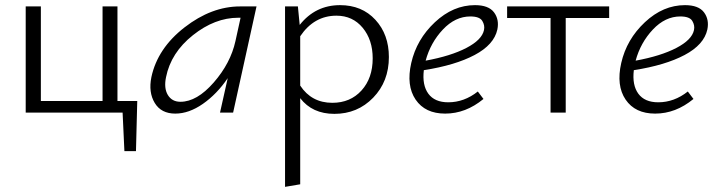

<svg xmlns="http://www.w3.org/2000/svg" viewBox="-20 -438 2786 747"><path d="M514 -45 509 150H464L457 0H80V-413H139V-45H379V-413H437V-45Z M914 -413H978L887 0H836L866 -134Q824 -72 769.5 -34Q715 4 662 4Q607 4 582 -37.5Q557 -79 569 -138Q593 -250 698 -331.5Q803 -413 914 -413ZM682 -42Q746 -42 811.5 -117Q877 -192 896 -278L916 -369H907Q816 -369 730.5 -301Q645 -233 626 -138Q617 -95 633 -68.5Q649 -42 682 -42Z M1303 -418Q1388 -418 1440.5 -361Q1493 -304 1493 -216Q1493 -121 1432 -58Q1371 5 1281 5Q1195 5 1148 -56V279L1089 289V-413H1139L1146 -341Q1207 -418 1303 -418ZM1273 -38Q1343 -38 1386.5 -86Q1430 -134 1430 -211Q1430 -283 1391 -330Q1352 -377 1289 -377Q1202 -377 1148 -297V-105Q1192 -38 1273 -38Z M1828 -418Q1881 -418 1902 -390Q1923 -362 1915 -323Q1902 -264 1826.5 -224Q1751 -184 1629 -165Q1622 -107 1646.5 -73.5Q1671 -40 1724 -40Q1786 -40 1839 -82L1861 -53Q1792 4 1712 4Q1634 4 1597 -50.5Q1560 -105 1580 -193Q1601 -285 1672 -351.5Q1743 -418 1828 -418ZM1863 -321Q1867 -339 1856.5 -356.5Q1846 -374 1810 -374Q1751 -374 1703 -323Q1655 -272 1636 -202Q1734 -220 1794.5 -251.5Q1855 -283 1863 -321Z M2350 -413V-368H2181V0H2122V-368H1953V-413Z M2645 -418Q2698 -418 2719 -390Q2740 -362 2732 -323Q2719 -264 2643.5 -224Q2568 -184 2446 -165Q2439 -107 2463.5 -73.5Q2488 -40 2541 -40Q2603 -40 2656 -82L2678 -53Q2609 4 2529 4Q2451 4 2414 -50.5Q2377 -105 2397 -193Q2418 -285 2489 -351.5Q2560 -418 2645 -418ZM2680 -321Q2684 -339 2673.5 -356.5Q2663 -374 2627 -374Q2568 -374 2520 -323Q2472 -272 2453 -202Q2551 -220 2611.5 -251.5Q2672 -283 2680 -321Z"/></svg>

Font: EauTestText Semilight
Style: Italic
Weight: 300
Italic angle: -12°
Designer: Christian Thalmann (Catharsis Fonts)
Version: Version 0.001;PS 000.001;hotconv 1.0.88;makeotf.lib2.5.64775